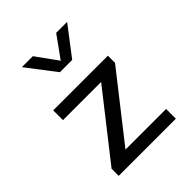

<svg xmlns="http://www.w3.org/2000/svg" viewBox="-222 -935 1065 1065"><g transform="rotate(-45 310.0 -403.0)"><path d="M514.7 -513.7V-457.8L199.2 -55.8L181.3 -76.5H534.2V0H85.8V-55.8L401.3 -457.8L425.3 -437.2H85.8V-513.7ZM261.8 -637.2H358.2L487.5 -806.2H401.5L310 -679L218.5 -806.2H132.5Z"/></g></svg>

Font: Monaspace Neon Var ExtraLight
Style: Regular
Weight: 200
Designer: Riley Cran and the Lettermatic Team
Version: Version 1.200 (Monaspace Neon Var)